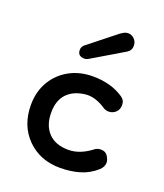

<svg xmlns="http://www.w3.org/2000/svg" viewBox="-96 -526 513 602"><g transform="rotate(20 160.0 -225.0)"><path d="M173 10Q106 10 63 -33Q20 -76 20 -145Q20 -189 40 -223Q60 -257 94.5 -276Q129 -295 173 -295Q233 -295 275 -267Q289 -258 289 -242Q289 -226 279 -217Q269 -208 256 -208Q247 -208 240 -212Q203 -237 171 -234Q132 -230 110 -207.5Q88 -185 88 -144Q88 -101 111.5 -76.5Q135 -52 178 -52Q216 -52 254 -81Q262 -88 275 -88Q290 -88 297.5 -76.5Q305 -65 305 -55Q305 -41 292 -29Q267 -7 237 1.5Q207 10 173 10ZM114 -377 206 -450Q210 -453 216.5 -456.5Q223 -460 230 -460Q242 -460 251 -451Q260 -442 260 -428Q260 -413 247 -405L141 -342Q138 -341 135.5 -339.5Q133 -338 128 -338Q105 -338 105 -359Q105 -370 114 -377Z"/></g></svg>

Font: Dongle
Style: Regular
Weight: 400
Designer: Yanghee Ryu
Foundry: Yanghee Ryu
Version: Version 2.000